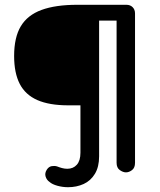

<svg xmlns="http://www.w3.org/2000/svg" viewBox="-20 -720 669 802"><path d="M506 0Q494 0 480.5 -9.5Q467 -19 467 -40V-659L482 -634H382L394 -651V-67Q394 -23 376.5 6Q359 35 329.5 48.5Q300 62 264 62Q242 62 220 56Q198 50 187 40Q175 32 170.5 17.5Q166 3 176 -12Q184 -24 196 -26Q208 -28 218 -25Q228 -21 239 -18Q250 -15 261 -15Q286 -15 301 -32Q316 -49 316 -82V-315L340 -280H265Q186 -280 136 -302Q86 -324 62.5 -369.5Q39 -415 39 -486Q39 -564 67 -610.5Q95 -657 153.5 -678.5Q212 -700 303 -700H508Q524 -700 534 -690Q544 -680 544 -664V-40Q544 -19 531.5 -9.5Q519 0 506 0Z"/></svg>

Font: Quicksand SemiBold
Style: Regular
Weight: 600
Designer: Andrew Paglinawan
Foundry: Andrew Paglinawan
Version: Version 3.006